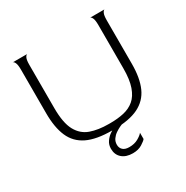

<svg xmlns="http://www.w3.org/2000/svg" viewBox="-176 -749 1046 1077"><g transform="rotate(-30 347.5 -210.5)"><path d="M343 10Q241 10 181.5 -19Q122 -48 96 -107.5Q70 -167 70 -259V-541Q70 -573 63.5 -586.5Q57 -600 50 -600H144Q137 -599 130.5 -586Q124 -573 124 -541V-261Q124 -165 151 -115.5Q178 -66 227.5 -48.5Q277 -31 344 -31H355Q403 -31 442.5 -40Q482 -49 510.5 -73Q539 -97 555 -142.5Q571 -188 571 -261V-541Q571 -573 564.5 -586.5Q558 -600 551 -600H645Q638 -599 631.5 -585.5Q625 -572 625 -540V-259Q625 -167 598.5 -107.5Q572 -48 512.5 -19Q453 10 353 10ZM380 179Q336 179 310.5 156.5Q285 134 285 96Q285 70 298 51Q311 32 327 20.5Q343 9 351 6H411Q406 7 392 13.5Q378 20 362.5 30.5Q347 41 336 56.5Q325 72 325 93Q325 113 338.5 126Q352 139 380 139Q413 139 437 125.5Q461 112 471 99V139Q465 148 440.5 163.5Q416 179 380 179Z"/></g></svg>

Font: Red Rose Light
Style: Regular
Weight: 300
Designer: Jaikishan Patel
Version: Version 1.001; ttfautohint (v1.8.3)